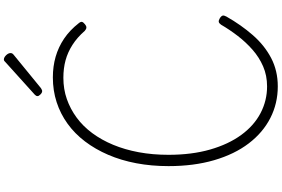

<svg xmlns="http://www.w3.org/2000/svg" viewBox="-246 -1156 1421 968"><g transform="rotate(-90 464.0 -671.5)"><path d="M513 19Q427 19 353.5 -18.5Q280 -56 225.5 -127.5Q171 -199 141 -301.5Q111 -404 111 -532Q111 -618 125.5 -694.5Q140 -771 168 -836Q196 -901 235.5 -953Q275 -1005 325 -1041Q375 -1077 433.5 -1096Q492 -1115 558 -1115Q614 -1115 662.5 -1101Q711 -1087 753.5 -1058.5Q796 -1030 832 -984Q840 -974 838 -967.5Q836 -961 826 -953Q818 -946 810 -946Q802 -946 793 -954Q760 -992 722.5 -1016Q685 -1040 644.5 -1051Q604 -1062 556 -1062Q499 -1062 449 -1044.5Q399 -1027 355.5 -995Q312 -963 277.5 -916.5Q243 -870 218.5 -811Q194 -752 181 -682Q168 -612 168 -532Q168 -415 194.5 -322.5Q221 -230 268 -165.5Q315 -101 378 -68Q441 -35 513 -35Q568 -35 614 -55Q660 -75 698 -108.5Q736 -142 767.5 -183Q799 -224 824 -267Q831 -277 838 -278.5Q845 -280 857 -273Q869 -265 870 -258Q871 -251 865 -240Q823 -166 771.5 -107Q720 -48 656 -14.5Q592 19 513 19ZM489 -1169Q481 -1169 472.5 -1177.5Q464 -1186 464 -1192Q464 -1196 465.5 -1199Q467 -1202 471 -1206L634 -1353Q638 -1357 641 -1359.5Q644 -1362 649 -1362Q656 -1362 663.5 -1356.5Q671 -1351 676 -1343.5Q681 -1336 681 -1329Q681 -1325 680 -1322Q679 -1319 674 -1314L504 -1175Q498 -1172 495.5 -1170.5Q493 -1169 489 -1169Z"/></g></svg>

Font: Playwrite FR Moderne ExtraLight
Style: Regular
Weight: 250
Version: Version 1.002